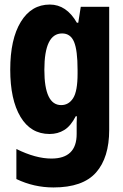

<svg xmlns="http://www.w3.org/2000/svg" viewBox="-20 -579 540 844"><path d="M175 -272Q175 -432 253 -432Q290 -432 305.5 -395Q321 -358 321 -272V-255Q321 -178 301.5 -147.5Q282 -117 249 -117Q175 -117 175 -272ZM460 -8V-549H335L324 -479H318Q272 -559 199 -559Q118 -559 71.5 -483Q25 -407 25 -273Q25 -141 70 -65.5Q115 10 198 10Q234 10 262.5 -7.5Q291 -25 313 -68H318Q317 -55 317 -38.5Q317 -22 317 -5V10Q317 118 206 118Q137 118 52 76V208Q129 245 215 245Q344 245 402 179.5Q460 114 460 -8Z"/></svg>

Font: Noto Sans Mono UI Condensed ExtraBold
Style: Regular
Weight: 800
Width: 3
Designer: Monotype Design team
Foundry: Monotype Imaging Inc.
Version: 1.000